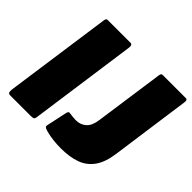

<svg xmlns="http://www.w3.org/2000/svg" viewBox="-175 -948 1165 1165"><g transform="rotate(45 407.5 -366.0)"><path d="M328 -742Q345 -742 342 -715L245 -23Q243 -7 236.5 -3.5Q230 0 213 0H39Q23 0 20.5 -9Q18 -18 19 -31L117 -725Q119 -736 122.5 -739Q126 -742 134 -742ZM743 -206Q732 -124 699 -77Q666 -30 612 -10Q558 10 482 10Q448 10 416.5 6.5Q385 3 354 -5Q335 -10 328.5 -15Q322 -20 324 -31L352 -162Q354 -173 358.5 -177.5Q363 -182 371 -180Q386 -178 399 -176.5Q412 -175 425 -175Q465 -175 491.5 -199Q518 -223 525 -274L589 -725Q591 -736 594.5 -739Q598 -742 607 -742H802Q819 -742 814 -715L743 -206Z"/></g></svg>

Font: Libre Franklin Thin Black
Style: Italic
Weight: 900
Italic angle: -8°
Version: Version 2.000